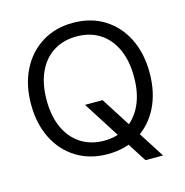

<svg xmlns="http://www.w3.org/2000/svg" viewBox="-116 -820 984 1023"><g transform="rotate(-15 376.0 -308.5)"><path d="M561 95 326 -273H423L658 95ZM376 12Q279 12 205 -33.5Q131 -79 90 -160.5Q49 -242 49 -350Q49 -457 90 -538.5Q131 -620 205 -666Q279 -712 376 -712Q475 -712 548.5 -666Q622 -620 662.5 -538.5Q703 -457 703 -350Q703 -242 662.5 -160.5Q622 -79 548.5 -33.5Q475 12 376 12ZM376 -62Q449 -62 503 -96.5Q557 -131 587 -195.5Q617 -260 617 -350Q617 -440 587 -504.5Q557 -569 503 -603Q449 -637 376 -637Q304 -637 249.5 -603Q195 -569 165 -504.5Q135 -440 135 -350Q135 -260 165 -195.5Q195 -131 249.5 -96.5Q304 -62 376 -62Z"/></g></svg>

Font: DM Sans 10pt
Style: Regular
Weight: 400
Version: Version 4.004;gftools[0.9.30]